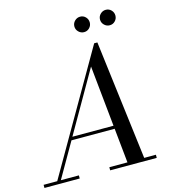

<svg xmlns="http://www.w3.org/2000/svg" viewBox="-178 -1049 1036 1157"><g transform="rotate(-15 340.0 -470.5)"><path d="M540.9 -893Q540.9 -913 555.3 -927.2Q569.7 -941.4 589.3 -941.4Q609.3 -941.4 623.1 -927.2Q636.9 -913 636.9 -893Q636.9 -873.4 623.1 -859.2Q609.3 -845 589.3 -845Q569.7 -845 555.3 -859.2Q540.9 -873.4 540.9 -893ZM380.9 -893Q380.9 -913 395.3 -927.2Q409.7 -941.4 429.3 -941.4Q449.3 -941.4 463.1 -927.2Q476.9 -913 476.9 -893Q476.9 -873.4 463.1 -859.2Q449.3 -845 429.3 -845Q409.7 -845 395.3 -859.2Q380.9 -873.4 380.9 -893ZM-45 -19.5H40L470 -764.5H490L582.5 -19.5H655.5V0H365V-19.5H478L456 -235H186.5L62.5 -19.5H175V0H-45ZM415.5 -634 197.5 -254.5H454Z"/></g></svg>

Font: Bodoni* 11pt
Style: Italic
Weight: 400
Italic angle: -13°
Version: Version 2.3